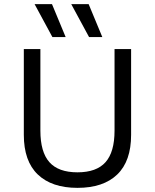

<svg xmlns="http://www.w3.org/2000/svg" viewBox="-20 -897 748 927"><path d="M613 -660V-246Q613 -119 546 -54.5Q479 10 354 10Q230 10 162.5 -54.5Q95 -119 95 -246V-660H175V-266Q175 -163 218.5 -114Q262 -65 354 -65Q446 -65 489.5 -114Q533 -163 533 -266V-660ZM231 -877 297 -718H233L147 -877ZM408 -877 474 -718H410L324 -877Z"/></svg>

Font: Work Sans
Style: Regular
Weight: 400
Designer: Wei Huang
Foundry: Wei Huang
Version: Version 2.006; ttfautohint (v1.8.1.43-b0c9)